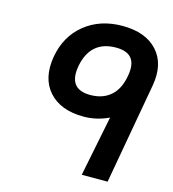

<svg xmlns="http://www.w3.org/2000/svg" viewBox="-111 -842 840 933"><g transform="rotate(15 309.0 -375.0)"><path d="M386 0 447 -304Q386 -275 321 -275Q205 -275 146 -341Q87 -407 106 -519Q125 -626 202 -688Q279 -750 391 -750Q508 -750 567 -685Q626 -620 607 -510L516 0ZM325 -385Q387 -385 426.5 -419Q466 -453 478 -519Q502 -640 388 -640Q260 -640 234 -507Q212 -385 325 -385Z"/></g></svg>

Font: Hermit
Style: Bold Italic
Weight: 700
Italic angle: -10°
Designer: Pablo Caro
Version: Version 2.000;PS 002.000;hotconv 1.0.88;makeotf.lib2.5.64775